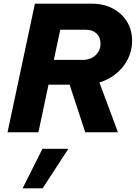

<svg xmlns="http://www.w3.org/2000/svg" viewBox="-20 -720 739 1045"><path d="M21 0 170 -700H478Q544 -700 593.5 -674Q643 -648 671 -602.5Q699 -557 699 -497Q699 -444 676 -398.5Q653 -353 613 -320Q573 -287 521 -271L622 0H444L359 -259H244L189 0ZM273 -394H431Q472 -394 499.5 -419Q527 -444 527 -482Q527 -517 505.5 -537.5Q484 -558 448 -558H308ZM103 305 211 90H352L212 305Z"/></svg>

Font: Red Hat Text
Style: Bold Italic
Weight: 700
Italic angle: -12°
Designer: Pentagram, MCKL
Foundry: Pentagram, MCKL
Version: Version 1.023; ttfautohint (v1.8.3)